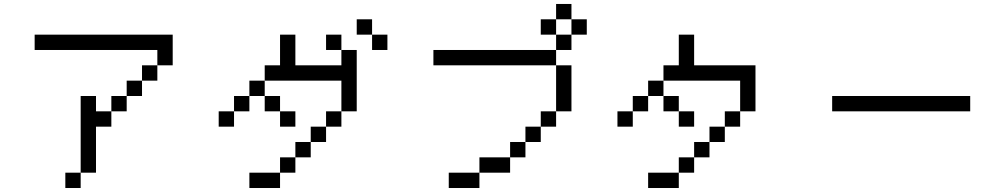

<svg xmlns="http://www.w3.org/2000/svg" viewBox="-20 -943 5040 963"><path d="M692.3 -615.4H769.2V-538.5H692.3ZM615.4 -538.5H692.3V-461.5H615.4ZM153.8 -769.2H846.2V-615.4H769.2V-692.3H153.8ZM615.4 -461.5V-384.6H538.5V-461.5ZM538.5 -384.6V-307.7H461.5V-76.9H384.6V-461.5H461.5V-384.6ZM384.6 -76.9V0H307.7V-76.9Z M1153.8 -384.6V-307.7H1076.9V-384.6ZM1538.5 -307.7H1615.4V-230.8H1538.5ZM1384.6 -769.2H1461.5V-615.4H1769.2V-384.6H1692.3V-538.5H1307.7V-615.4H1384.6ZM1307.7 -538.5V-461.5H1230.8V-538.5ZM1230.8 -461.5V-384.6H1153.8V-461.5ZM1692.3 -384.6V-307.7H1615.4V-384.6ZM1538.5 -230.8V-153.8H1461.5V-230.8ZM1461.5 -153.8V-76.9H1384.6V-153.8ZM1384.6 -76.9V0H1230.8V-76.9ZM1307.7 -461.5H1384.6V-384.6H1307.7ZM1384.6 -384.6H1461.5V-307.7H1384.6ZM1846.2 -769.2H1923.1V-692.3H1846.2ZM1769.2 -846.2H1846.2V-769.2H1769.2ZM1692.3 -692.3H1769.2V-615.4H1692.3ZM1615.4 -769.2H1692.3V-692.3H1615.4Z M2692.3 -307.7V-230.8H2615.4V-307.7ZM2615.4 -230.8V-153.8H2538.5V-230.8ZM2384.6 -76.9V0H2230.8V-76.9ZM2538.5 -153.8V-76.9H2384.6V-153.8ZM2769.2 -384.6V-307.7H2692.3V-384.6ZM2769.2 -615.4H2846.2V-384.6H2769.2ZM2153.8 -692.3H2769.2V-615.4H2153.8ZM2846.2 -846.2H2769.2V-923.1H2846.2ZM2846.2 -769.2V-846.2H2923.1V-769.2ZM2769.2 -769.2H2846.2V-692.3H2769.2ZM2692.3 -846.2H2769.2V-769.2H2692.3Z M3153.8 -384.6V-307.7H3076.9V-384.6ZM3538.5 -307.7H3615.4V-230.8H3538.5ZM3384.6 -769.2H3461.5V-615.4H3769.2V-384.6H3692.3V-538.5H3307.7V-615.4H3384.6ZM3307.7 -538.5V-461.5H3230.8V-538.5ZM3230.8 -461.5V-384.6H3153.8V-461.5ZM3692.3 -384.6V-307.7H3615.4V-384.6ZM3538.5 -230.8V-153.8H3461.5V-230.8ZM3461.5 -153.8V-76.9H3384.6V-153.8ZM3384.6 -76.9V0H3230.8V-76.9ZM3307.7 -461.5H3384.6V-384.6H3307.7ZM3384.6 -384.6H3461.5V-307.7H3384.6Z M4153.8 -461.5H4846.2V-384.6H4153.8Z"/></svg>

Font: Mintsoda - Lime Green 13x16
Style: Regular
Weight: 400
Designer: Mintsoda-15
Version: Version 1.0